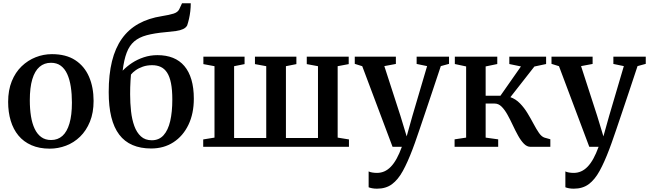

<svg xmlns="http://www.w3.org/2000/svg" viewBox="-20 -884 3908 1156"><path d="M29 -270.5Q29 -341 50.8 -394.8Q72.5 -448.5 110.2 -484.8Q148 -521 195 -539.5Q242 -558 293 -558Q377.5 -558 433 -521.8Q488.5 -485.5 516 -422Q543.5 -358.5 543.5 -276.5Q543.5 -205.5 521.5 -151.5Q499.5 -97.5 462.2 -61.2Q425 -25 377.5 -7Q330 11 279.5 11Q216.5 11 169.2 -9.8Q122 -30.5 91 -68Q60 -105.5 44.5 -157.2Q29 -209 29 -270.5ZM287.5 -41Q328 -41 355.8 -65.8Q383.5 -90.5 398.2 -140.5Q413 -190.5 413 -266.5Q413 -318 406.2 -361.8Q399.5 -405.5 384.8 -438Q370 -470.5 346 -488.2Q322 -506 287 -506Q246.5 -506 218 -481.5Q189.5 -457 174.5 -407Q159.5 -357 159.5 -280.5Q159.5 -228 166.5 -184.2Q173.5 -140.5 188.8 -108.5Q204 -76.5 228.2 -58.8Q252.5 -41 287.5 -41Z M890 10Q826 10 777.8 -10.8Q729.5 -31.5 697.8 -73.5Q666 -115.5 650.2 -179.2Q634.5 -243 634.5 -329.5Q634.5 -435 654.2 -515Q674 -595 713.8 -651Q753.5 -707 814 -740.8Q874.5 -774.5 955.5 -787Q999.5 -794 1025.5 -802.2Q1051.5 -810.5 1060 -830L1076 -864.5H1128.5Q1128.5 -840.5 1125.8 -816.5Q1123 -792.5 1118 -770.8Q1113 -749 1107 -731Q1099.5 -717 1082.5 -709Q1065.5 -701 1039.2 -697.2Q1013 -693.5 978.5 -690.5Q910 -684.5 863.5 -672Q817 -659.5 788 -634.5Q759 -609.5 742.8 -567Q726.5 -524.5 718.5 -458.5Q742.5 -483.5 774.5 -504.8Q806.5 -526 845.5 -539Q884.5 -552 928 -552Q980.5 -552 1021.2 -535.8Q1062 -519.5 1090 -486.5Q1118 -453.5 1132.5 -404.2Q1147 -355 1147 -289.5Q1147 -200 1114.5 -132.5Q1082 -65 1024.2 -27.5Q966.5 10 890 10ZM894 -39.5Q937.5 -39.5 964.8 -69.8Q992 -100 1004.8 -155Q1017.5 -210 1017.5 -284.5Q1017.5 -343.5 1009.5 -383.2Q1001.5 -423 986 -446.8Q970.5 -470.5 948 -481Q925.5 -491.5 896 -491.5Q865.5 -491.5 840.2 -482.8Q815 -474 796.8 -461Q778.5 -448 768.5 -435Q767 -417.5 765.8 -397.8Q764.5 -378 764 -357.5Q763.5 -337 763.5 -316Q763.5 -263.5 769 -214Q774.5 -164.5 788.8 -125.2Q803 -86 828.5 -62.8Q854 -39.5 894 -39.5Z M1203.5 0V-44.5L1271.5 -55.5V-485.5L1204.5 -498V-543H1452.5V-498L1389.5 -485.5V-53H1583V-485.5L1515 -498V-543H1764.5V-498L1701.5 -485.5V-53H1894.5V-485.5L1827 -498V-543H2079.5V-498L2013 -485.5V-55.5L2081 -44.5V0Z M2250 252Q2234 252 2220.8 249.5Q2207.5 247 2199.5 243.5V148Q2206.5 152 2220.5 154.5Q2234.5 157 2249.5 157Q2273 157 2293.8 148Q2314.5 139 2333 120Q2351.5 101 2368 71.2Q2384.5 41.5 2399.5 0H2343.5L2161 -485.5L2116 -499.5V-543H2363.5V-499L2294 -486L2391 -186.5L2428.5 -63L2463 -186L2551.5 -486L2488.5 -499V-543H2683.5V-499.5L2634 -486Q2608 -407.5 2584.2 -336.5Q2560.5 -265.5 2540.2 -205.5Q2520 -145.5 2504.2 -99.2Q2488.5 -53 2478 -23.5Q2467.5 6 2464 14.5Q2434.5 92.5 2405.5 145.2Q2376.5 198 2340 225Q2303.5 252 2250 252Z M2717 0V-45L2786.5 -55.5V-484L2718.5 -498.5V-543H2974V-498.5L2904 -484V-307.5H2993L3116.5 -484L3046.5 -498.5V-543H3268V-498.5L3197.5 -483.5L3053 -299Q3085.5 -287.5 3111 -261.2Q3136.5 -235 3156.2 -202.2Q3176 -169.5 3192.8 -137.8Q3209.5 -106 3225.2 -83.5Q3241 -61 3258 -55.5L3293.5 -45.5V0H3174.5Q3152.5 0 3134.2 -18.8Q3116 -37.5 3099.5 -67.2Q3083 -97 3067.5 -130.2Q3052 -163.5 3035.5 -193.2Q3019 -223 3000.2 -241.8Q2981.5 -260.5 2958.5 -260.5H2904V-55.5L2979.5 -45V0Z M3434.5 252Q3418.5 252 3405.2 249.5Q3392 247 3384 243.5V148Q3391 152 3405 154.5Q3419 157 3434 157Q3457.5 157 3478.2 148Q3499 139 3517.5 120Q3536 101 3552.5 71.2Q3569 41.5 3584 0H3528L3345.5 -485.5L3300.5 -499.5V-543H3548V-499L3478.5 -486L3575.5 -186.5L3613 -63L3647.5 -186L3736 -486L3673 -499V-543H3868V-499.5L3818.5 -486Q3792.5 -407.5 3768.8 -336.5Q3745 -265.5 3724.8 -205.5Q3704.5 -145.5 3688.8 -99.2Q3673 -53 3662.5 -23.5Q3652 6 3648.5 14.5Q3619 92.5 3590 145.2Q3561 198 3524.5 225Q3488 252 3434.5 252Z"/></svg>

Font: Merriweather 48pt SemiBold
Style: Regular
Weight: 600
Version: Version 2.100